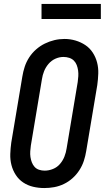

<svg xmlns="http://www.w3.org/2000/svg" viewBox="-20 -943 540 971"><path d="M204 8Q175 8 147.5 1.5Q120 -5 97.5 -20Q75 -35 60 -58Q45 -81 38 -108Q31 -135 32 -164Q33 -193 37 -222L93 -556Q97 -581 105 -605.5Q113 -630 127.5 -652.5Q142 -675 162.5 -693Q183 -711 206.5 -722.5Q230 -734 255 -740Q280 -746 306 -746Q335 -746 362 -738Q389 -730 411.5 -715Q434 -700 449 -677Q464 -654 471 -627Q478 -600 477 -571Q476 -542 472 -513L416 -179Q412 -154 404 -129.5Q396 -105 381.5 -82.5Q367 -60 347 -42Q327 -24 303 -12.5Q279 -1 254 3.5Q229 8 204 8ZM206 -80Q227 -80 248 -88.5Q269 -97 283.5 -114Q298 -131 306 -151.5Q314 -172 317 -193L373 -528Q375 -543 376 -557.5Q377 -572 375 -586.5Q373 -601 368 -614Q363 -627 353.5 -636.5Q344 -646 330 -650.5Q316 -655 301 -655Q280 -655 260 -646Q240 -637 225.5 -620Q211 -603 203 -583Q195 -563 192 -542L136 -207Q134 -193 133 -178Q132 -163 134 -149Q136 -135 141 -122Q146 -109 155 -99Q164 -89 177.5 -84.5Q191 -80 206 -80ZM190 -847V-923H490V-847Z"/></svg>

Font: Iosevka Slab Semibold Oblique
Style: Regular
Weight: 600
Italic angle: -9°
Monospace: yes
Designer: Belleve Invis
Foundry: Belleve Invis
Version: Version 11.1.1; ttfautohint (v1.8.3)